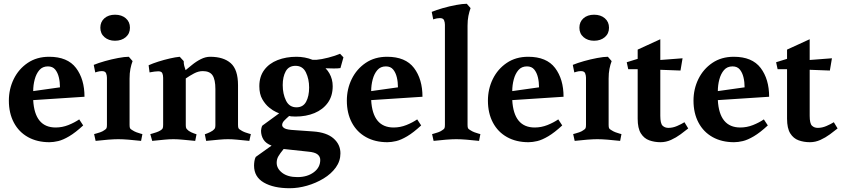

<svg xmlns="http://www.w3.org/2000/svg" viewBox="-20 -738 4462 1018"><path d="M428 -225 156 -207.2Q164 -62 275 -62Q310 -62 342.6 -75Q375.2 -88 400 -105L421 -73Q380 -35 347 -15.5Q314 4 288.6 10Q263.2 16 242 16Q177.2 16 128.6 -11Q80 -38 53.5 -88Q27 -138 27 -204.5Q27 -266 52.9 -319Q78.9 -372 126.9 -404.5Q175 -437 240.4 -437Q338 -437 383 -377.7Q428 -318.4 428 -225ZM234 -386Q205.6 -386 188.8 -366.5Q172 -347 164 -316.8Q156 -286.6 156 -255L298 -275Q298 -303.1 292 -328.1Q286 -353 272.5 -369.5Q258.9 -386 234 -386Z M667 -321V-75.6Q667 -62.8 669.5 -57.9Q672 -53 683 -47Q692 -41 703.9 -36.5Q715.8 -32.1 725.4 -29.5Q735 -27 735 -27L728 9Q692 5 660.8 2.5Q629.7 0 607 0Q585.2 0 553.6 2.5Q522 5 487 9L479 -27.2Q479 -27.2 488.5 -29.6Q498 -32 511 -36.5Q524 -41 532 -47Q542 -53 544.5 -58Q547 -63 547 -76V-326Q547 -338 542.5 -349.5Q538 -361 520 -361Q508 -361 496.5 -357.5Q485 -354 485 -354L477 -394Q501 -404 536 -413.9Q571 -423.8 606 -430.4Q641 -437 663 -437L683 -414Q675.7 -395 671.4 -372.7Q667 -350.4 667 -321ZM512 -591Q512 -622 533.5 -641Q555 -660 590 -660Q625 -660 647 -641Q669 -622 669 -591Q669 -560 646.8 -541Q624.6 -522 589.6 -522Q556 -522 534 -541Q512 -560 512 -591Z M965 -322V-74Q965 -62 968 -57Q971 -52 981 -44Q993 -36 1007.5 -31Q1022 -26 1022 -26L1015 9Q972 5 946.5 2.5Q921 0 899 0Q877 0 852.5 2.5Q828 5 787 9L777 -27Q777 -27 786.5 -29.5Q796 -32 809 -36.5Q822 -41 830 -46Q840 -52 842.5 -57.5Q845 -63 845 -76V-326Q845 -340 840.5 -350Q836 -360 819 -360Q810 -360 799.5 -358.5Q789 -357 781 -355.5Q773 -354 773 -354L768 -392Q790 -402 820 -411.5Q850 -421 880.5 -428Q911 -435 933 -437L954 -414Q954 -400 957 -388.5Q960 -377 964 -366L997 -393Q1020 -412 1045 -424.5Q1070 -437 1094 -437Q1165 -437 1203.5 -403Q1242 -369 1242 -286V-76Q1242 -63 1244.5 -58Q1247 -53 1258 -47Q1267 -41 1279 -36.5Q1291 -32 1300.5 -29.5Q1310 -27 1310 -27L1302 9Q1261 5 1236 2.5Q1211 0 1189 0Q1167 0 1141.5 2.5Q1116 5 1073 9L1066 -26Q1066 -26 1080.5 -31.5Q1095 -37 1107 -45Q1116 -52 1119 -57Q1122 -62 1122 -74V-266Q1122 -316 1107 -338.5Q1092 -361 1055 -361Q1032 -361 1008.5 -348.5Q985 -336 965 -322Z M1371 -72 1460 -137Q1460 -137 1444 -144Q1428 -151 1407.5 -167.5Q1387 -184 1371 -211.5Q1355 -239 1355 -281Q1355 -332 1381 -367Q1407 -402 1452 -419.5Q1497 -437 1552 -437Q1574 -437 1595.5 -433Q1617 -429 1637 -421H1659Q1684 -423 1721 -432.5Q1758 -442 1783 -453L1801 -434L1785 -377Q1772 -375 1750.5 -375Q1729 -375 1706 -376Q1718 -364 1726.5 -349Q1735 -334 1739.5 -317Q1744 -300 1744 -281Q1744 -229 1718 -193Q1692 -157 1647.5 -138.5Q1603 -120 1547 -120Q1532 -120 1524 -121Q1516 -122 1513 -123Q1498 -110 1487 -98.5Q1476 -87 1476 -75Q1476 -65 1489 -57.5Q1502 -50 1542 -48L1641 -41Q1712 -36 1748.5 -4Q1785 28 1785 75Q1785 116 1760.5 150Q1736 184 1695.5 208.5Q1655 233 1608 246.5Q1561 260 1516 260Q1431 260 1379 230Q1327 200 1327 140Q1327 129 1329 116Q1331 103 1336 94L1420 34Q1390 23 1377 2Q1364 -19 1364 -45Q1364 -49 1366 -58.5Q1368 -68 1371 -72ZM1614 66 1484 52Q1465 75 1456 90.5Q1447 106 1447 125Q1447 156 1476.5 178.5Q1506 201 1557 201Q1609 201 1643.5 175.5Q1678 150 1678 110Q1678 92 1663.5 80.5Q1649 69 1614 66ZM1479 -287Q1479 -240 1496.5 -204.5Q1514 -169 1552 -169Q1587 -169 1603 -198.5Q1619 -228 1619 -274Q1619 -319 1602 -354Q1585 -389 1547 -389Q1511 -389 1495 -360Q1479 -331 1479 -287Z M2220 -225 1948 -207.2Q1956 -62 2067 -62Q2102 -62 2134.6 -75Q2167.2 -88 2192 -105L2213 -73Q2172 -35 2139 -15.5Q2106 4 2080.6 10Q2055.2 16 2034 16Q1969.2 16 1920.6 -11Q1872 -38 1845.5 -88Q1819 -138 1819 -204.5Q1819 -266 1844.9 -319Q1870.9 -372 1918.9 -404.5Q1967 -437 2032.4 -437Q2130 -437 2175 -377.7Q2220 -318.4 2220 -225ZM2026 -386Q1997.6 -386 1980.8 -366.5Q1964 -347 1956 -316.8Q1948 -286.6 1948 -255L2090 -275Q2090 -303.1 2084 -328.1Q2078 -353 2064.5 -369.5Q2050.9 -386 2026 -386Z M2459 -602V-76Q2459 -63 2461.5 -58Q2464 -53 2475 -47Q2484 -41 2496 -36.5Q2508 -32 2517.5 -29.5Q2527 -27 2527 -27L2520 9Q2484 5 2453 2.5Q2422 0 2399 0Q2377 0 2345.5 2.5Q2314 5 2279 9L2271 -27Q2271 -27 2280.5 -29.5Q2290 -32 2303 -36.5Q2316 -41 2324 -47Q2334 -53 2336.5 -58Q2339 -63 2339 -76V-607Q2339 -619 2334.5 -630.5Q2330 -642 2312 -642Q2304 -642 2296 -640.5Q2288 -639 2282.5 -637Q2277 -635 2277 -635L2269 -675Q2293 -685 2328 -695Q2363 -705 2398 -711.5Q2433 -718 2455 -718L2475 -695Q2468 -676 2463.5 -653.5Q2459 -631 2459 -602Z M2968 -225 2696 -207.2Q2704 -62 2815 -62Q2850 -62 2882.6 -75Q2915.2 -88 2940 -105L2961 -73Q2920 -35 2887 -15.5Q2854 4 2828.6 10Q2803.2 16 2782 16Q2717.2 16 2668.6 -11Q2620 -38 2593.5 -88Q2567 -138 2567 -204.5Q2567 -266 2592.9 -319Q2618.9 -372 2666.9 -404.5Q2715 -437 2780.4 -437Q2878 -437 2923 -377.7Q2968 -318.4 2968 -225ZM2774 -386Q2745.6 -386 2728.8 -366.5Q2712 -347 2704 -316.8Q2696 -286.6 2696 -255L2838 -275Q2838 -303.1 2832 -328.1Q2826 -353 2812.5 -369.5Q2798.9 -386 2774 -386Z M3207 -321V-75.6Q3207 -62.8 3209.5 -57.9Q3212 -53 3223 -47Q3232 -41 3243.9 -36.5Q3255.8 -32.1 3265.4 -29.5Q3275 -27 3275 -27L3268 9Q3232 5 3200.8 2.5Q3169.7 0 3147 0Q3125.2 0 3093.6 2.5Q3062 5 3027 9L3019 -27.2Q3019 -27.2 3028.5 -29.6Q3038 -32 3051 -36.5Q3064 -41 3072 -47Q3082 -53 3084.5 -58Q3087 -63 3087 -76V-326Q3087 -338 3082.5 -349.5Q3078 -361 3060 -361Q3048 -361 3036.5 -357.5Q3025 -354 3025 -354L3017 -394Q3041 -404 3076 -413.9Q3111 -423.8 3146 -430.4Q3181 -437 3203 -437L3223 -414Q3215.7 -395 3211.4 -372.7Q3207 -350.4 3207 -321ZM3052 -591Q3052 -622 3073.5 -641Q3095 -660 3130 -660Q3165 -660 3187 -641Q3209 -622 3209 -591Q3209 -560 3186.8 -541Q3164.6 -522 3129.6 -522Q3096 -522 3074 -541Q3052 -560 3052 -591Z M3311 -371 3303 -408 3361 -426V-475L3481 -530V-420L3599 -429L3588 -364L3481 -368V-124Q3481 -83.5 3493 -71.7Q3505 -60 3524 -60Q3547 -60 3570 -70Q3593 -80 3609 -90L3629 -57Q3612.1 -43.2 3588.4 -25.8Q3564.7 -8.3 3537.9 3.8Q3511 16 3482 16Q3450 16 3422.4 6Q3394.8 -3.9 3377.9 -30.9Q3361 -57.8 3361 -108.7V-371Z M4058 -225 3786 -207.2Q3794 -62 3905 -62Q3940 -62 3972.6 -75Q4005.2 -88 4030 -105L4051 -73Q4010 -35 3977 -15.5Q3944 4 3918.6 10Q3893.2 16 3872 16Q3807.2 16 3758.6 -11Q3710 -38 3683.5 -88Q3657 -138 3657 -204.5Q3657 -266 3682.9 -319Q3708.9 -372 3756.9 -404.5Q3805 -437 3870.4 -437Q3968 -437 4013 -377.7Q4058 -318.4 4058 -225ZM3864 -386Q3835.6 -386 3818.8 -366.5Q3802 -347 3794 -316.8Q3786 -286.6 3786 -255L3928 -275Q3928 -303.1 3922 -328.1Q3916 -353 3902.5 -369.5Q3888.9 -386 3864 -386Z M4103 -371 4095 -408 4153 -426V-475L4273 -530V-420L4391 -429L4380 -364L4273 -368V-124Q4273 -83.5 4285 -71.7Q4297 -60 4316 -60Q4339 -60 4362 -70Q4385 -80 4401 -90L4421 -57Q4404.1 -43.2 4380.4 -25.8Q4356.7 -8.3 4329.9 3.8Q4303 16 4274 16Q4242 16 4214.4 6Q4186.8 -3.9 4169.9 -30.9Q4153 -57.8 4153 -108.7V-371Z"/></svg>

Font: Buenard
Style: Regular
Weight: 400
Version: Version 2.000